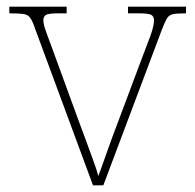

<svg xmlns="http://www.w3.org/2000/svg" viewBox="-20 -556 585 576"><path d="M86 -468Q78 -492 71 -502Q64 -512 50.5 -514Q37 -516 8 -516V-536H180V-516H156Q125 -516 117.5 -511Q110 -506 110 -495Q110 -482 120 -456Q130 -430 138 -407L214 -199Q225 -170 237 -137Q249 -104 259.5 -75.5Q270 -47 275 -28Q282 -46 297.5 -90.5Q313 -135 340 -206L400 -366Q420 -418 431 -448Q442 -478 442 -495Q442 -506 434.5 -511Q427 -516 396 -516H364V-536H538V-516H536Q511 -516 499 -513.5Q487 -511 481 -501Q475 -491 466 -468L290 0H259Z"/></svg>

Font: Noto Serif Ethiopic Thin
Style: Regular
Weight: 250
Version: Version 2.102